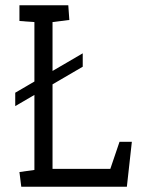

<svg xmlns="http://www.w3.org/2000/svg" viewBox="-20 -711 536 731"><path d="M38 -358 295 -508V-457L38 -307ZM61 0 54 -56 111 -64V-627L54 -631V-691H240L244 -635L180 -627V-68H400L435 -171H482L463 0Z"/></svg>

Font: Kreon Light Light
Style: Regular
Weight: 300
Version: Version 2.002